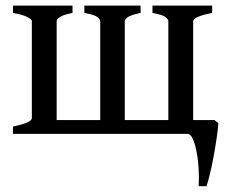

<svg xmlns="http://www.w3.org/2000/svg" viewBox="-20 -474 811 680"><path d="M25.9 0V-25.9Q92.8 -39.6 92.8 -55.7V-399.4Q92.8 -405.3 76.9 -413.6Q61 -421.9 25.9 -428.2V-454.1H236.8V-428.2Q205.1 -421.9 192.9 -414.1Q180.7 -406.2 180.7 -399.4V-48.8H335V-399.4Q335 -405.3 324.7 -413.6Q314.5 -421.9 278.8 -428.2V-454.1H478V-428.2Q446.3 -421.9 434.1 -414.1Q421.9 -406.2 421.9 -399.4V-48.8H576.2V-399.4Q576.2 -405.3 565.9 -413.6Q555.7 -421.9 520 -428.2V-454.1H731.4V-428.2Q664.1 -415 664.1 -398.4V-48.8H739.3L753.4 -38.1Q751.5 -12.2 746.6 20.3Q741.7 52.7 735.6 85.2Q729.5 117.7 722.9 144.3Q716.3 170.9 711.4 185.5H683.6Q686 141.1 681.4 98.4Q676.8 55.7 667 27.8Q657.2 0 643.6 0Z"/></svg>

Font: Gentium Book Plus
Style: Regular
Weight: 400
Designer: Victor Gaultney, Annie Olsen, Iska Routamaa, Becca Hirsbrunner
Foundry: SIL International
Version: Version 6.101